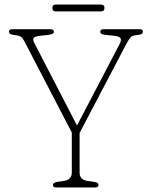

<svg xmlns="http://www.w3.org/2000/svg" viewBox="-20 -829 671 849"><path d="M415.5 -11.5Q415.5 0 400 0H229.5Q214 0 214 -11.5Q214 -21.5 232 -24.5L264.5 -29.5Q297.5 -35 297.5 -66.5V-243L87.5 -647Q80.5 -660 74.5 -665Q68.5 -670 57.5 -672L42 -674.5Q27.5 -676.5 23.5 -680.2Q19.5 -684 19.5 -688.5Q19.5 -700 35.5 -700H200Q218.5 -700 218.5 -688.5Q218.5 -677.5 192.5 -674.5L155.5 -670.5Q135.5 -668.5 129.5 -661.8Q123.5 -655 131 -640.5L320.5 -274L508.5 -633.5Q518 -651.5 513.2 -659.8Q508.5 -668 487 -670.5L441.5 -675.5Q423.5 -677.5 423.5 -688.5Q423.5 -700 439 -700H596.5Q612 -700 612 -688.5Q612 -684.5 608.5 -680.5Q605 -676.5 590 -674.5L581.5 -673.5Q565 -671.5 558 -664.5Q551 -657.5 538.5 -634.5L332 -241V-66.5Q332 -34.5 365 -29.5L397.5 -24.5Q415.5 -21.5 415.5 -11.5ZM211.5 -794Q211.5 -809 227 -809H426Q442 -809 442 -794Q442 -778.5 426 -778.5H227Q211.5 -778.5 211.5 -794Z"/></svg>

Font: Fraunces 72pt SuperSoft Thin
Style: Regular
Weight: 100
Version: Version 1.000;[b76b70a41]